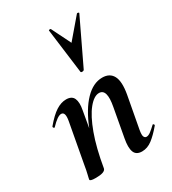

<svg xmlns="http://www.w3.org/2000/svg" viewBox="-181 -827 836 933"><g transform="rotate(-30 237.5 -361.0)"><path d="M339 9Q306 9 296.5 -16Q287 -41 296 -89L325 -248Q343 -342 298 -342Q270 -342 239 -304Q208 -266 181 -192.5Q154 -119 136 -12L118 -13Q138 -132 172.5 -218.5Q207 -305 252.5 -352Q298 -399 349 -399Q391 -399 408 -367Q425 -335 413 -267L380 -89Q375 -61 379.5 -51.5Q384 -42 393 -42Q404 -42 417 -52Q430 -62 446 -77Q449 -81 453 -77Q457 -73 454 -69Q423 -32 396 -11.5Q369 9 339 9ZM80 8Q61 8 54 5.5Q47 3 47 0Q47 -4 52.5 -26Q58 -48 62 -74L103 -297Q112 -346 88 -346Q78 -346 63.5 -336Q49 -326 30 -306Q27 -302 23 -306.5Q19 -311 22 -315Q58 -358 87 -376.5Q116 -395 144 -395Q176 -395 186 -372.5Q196 -350 188 -309L136 -12Q131 8 80 8ZM272 -477 240 -726Q240 -729 245.5 -729.5Q251 -730 252 -727L305 -620L399 -730Q401 -732 406 -730.5Q411 -729 410 -726L291 -477Q288 -472 280 -472Q272 -472 272 -477Z"/></g></svg>

Font: Cormorant
Style: Bold Italic
Weight: 700
Italic angle: -10°
Designer: Christian Thalmann (Catharsis Fonts)
Foundry: Catharsis Fonts
Version: Version 4.000